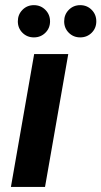

<svg xmlns="http://www.w3.org/2000/svg" viewBox="-20 -740 401 760"><path d="M23.2 0 115.2 -526H250.2L158.2 0ZM114.1 -592Q87.2 -592 68.9 -610.3Q50.6 -628.6 50.6 -655.5Q50.6 -682.5 68.9 -701Q87.2 -719.6 114.1 -719.6Q141.1 -719.6 159.6 -701Q178.1 -682.5 178.1 -655.5Q178.1 -628.6 159.6 -610.3Q141.1 -592 114.1 -592ZM297.5 -592Q270.7 -592 252.3 -610.3Q234 -628.6 234 -655.5Q234 -682.5 252.3 -701Q270.7 -719.6 297.5 -719.6Q324.5 -719.6 342.9 -701Q361.2 -682.5 361.2 -655.5Q361.2 -628.6 342.9 -610.3Q324.5 -592 297.5 -592Z"/></svg>

Font: DM Sans 9pt
Style: Italic
Weight: 400
Italic angle: -10°
Designer: Colophon Foundry, Jonny Pinhorn
Foundry: Colophon Foundry
Version: Version 4.004